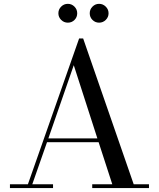

<svg xmlns="http://www.w3.org/2000/svg" viewBox="-20 -961 812 981"><path d="M534.7 -893.1Q534.7 -873.5 520.5 -859.4Q506.3 -845.2 486.3 -845.2Q466.8 -845.2 452.6 -859.1Q438.5 -873 438.5 -893.1Q438.5 -913.1 452.6 -927.2Q466.8 -941.4 486.3 -941.4Q505.9 -941.4 520.3 -927.2Q534.7 -913.1 534.7 -893.1ZM278.3 -893.1Q278.3 -913.1 292.5 -927.2Q306.6 -941.4 326.7 -941.4Q346.2 -941.4 360.4 -927.2Q374.5 -913.1 374.5 -893.1Q374.5 -873 360.6 -859.1Q346.7 -845.2 326.7 -845.2Q306.6 -845.2 292.5 -859.4Q278.3 -873.5 278.3 -893.1ZM30.8 -19.5H122.6L384.3 -764.6H404.8L663.1 -19.5H741.2V0H451.2V-19.5H553.7L483.9 -234.4H220.2L145 -19.5H251V0H30.8ZM356.9 -627.9 227.1 -253.9H477.5Z"/></svg>

Font: Bodoni* 11pt
Style: Regular
Weight: 400
Version: Version 2.3